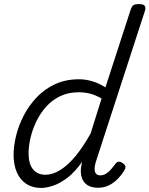

<svg xmlns="http://www.w3.org/2000/svg" viewBox="-20 -910 737 947"><path d="M183 17Q141 17 110.5 -2.5Q80 -22 63.5 -59Q47 -96 47 -146Q47 -190 59.5 -241Q72 -292 97.5 -341Q123 -390 161.5 -430.5Q200 -471 252 -495Q304 -519 370 -519Q404 -519 437.5 -508.5Q471 -498 500 -479L625 -864Q631 -880 639 -885Q647 -890 663 -890Q687 -890 693.5 -881.5Q700 -873 695 -857L454 -116Q443 -81 448.5 -63Q454 -45 474 -45Q489 -45 502.5 -53Q516 -61 527 -74Q538 -87 548 -100Q553 -109 562 -112Q571 -115 584 -106Q597 -98 598.5 -89Q600 -80 594 -71Q581 -49 562 -29Q543 -9 518.5 3.5Q494 16 464 16Q432 16 412 3.5Q392 -9 383.5 -33.5Q375 -58 381 -92Q382 -98 383 -102.5Q384 -107 385 -112Q350 -62 313.5 -34Q277 -6 243 5.5Q209 17 183 17ZM121 -154Q121 -120 130 -97Q139 -74 158 -61Q177 -48 204 -48Q239 -48 276.5 -71Q314 -94 352 -139.5Q390 -185 427 -252L481 -424Q450 -442 423 -448.5Q396 -455 369 -455Q317 -455 276.5 -435.5Q236 -416 206.5 -382.5Q177 -349 158 -308.5Q139 -268 130 -228Q121 -188 121 -154Z"/></svg>

Font: Playwrite DK Loopet Light
Style: Regular
Weight: 300
Version: Version 1.003